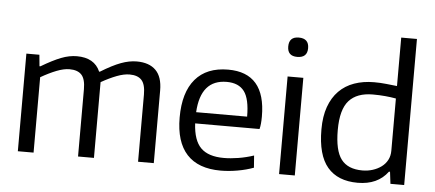

<svg xmlns="http://www.w3.org/2000/svg" viewBox="-53 -928 2395 1058"><g transform="rotate(5 1144.5 -399.0)"><path d="M76 -540H148L154 -477H159Q223 -515 268 -532.5Q313 -550 355 -550Q452 -550 484 -476H488Q553 -516 599 -533Q645 -550 686 -550Q755 -550 791.5 -513.5Q828 -477 828 -402V0H741V-372Q741 -428 719.5 -451.5Q698 -475 653 -475Q622 -475 582.5 -460Q543 -445 497 -419V0H409V-372Q409 -428 387.5 -451.5Q366 -475 321 -475Q289 -475 248.5 -459Q208 -443 163 -417V0H76Z M1190 -481Q1046 -481 1036 -300H1318Q1318 -398 1287 -439.5Q1256 -481 1190 -481ZM1198 9Q1074 9 1011 -59.5Q948 -128 948 -263Q948 -402 1010.5 -475.5Q1073 -549 1192 -549Q1399 -549 1399 -308Q1399 -262 1392 -238H1036Q1041 -144 1082.5 -103Q1124 -62 1209 -62Q1247 -62 1290 -69Q1333 -76 1375 -90L1380 -23Q1340 -8 1291.5 0.5Q1243 9 1198 9Z M1521 -540H1608V0H1521ZM1564 -652Q1510 -652 1510 -705Q1510 -759 1564 -759Q1620 -759 1620 -705Q1620 -652 1564 -652Z M1976 -60Q2006 -60 2033 -68.5Q2060 -77 2081 -92.5Q2102 -108 2114 -130.5Q2126 -153 2126 -182V-471Q2099 -476 2066.5 -479Q2034 -482 1998 -482Q1910 -482 1866 -433Q1822 -384 1822 -270Q1822 -157 1859 -108.5Q1896 -60 1976 -60ZM1956 10Q1846 10 1789 -57Q1732 -124 1732 -266Q1732 -338 1751 -391Q1770 -444 1805 -479.5Q1840 -515 1889.5 -532.5Q1939 -550 1999 -550Q2034 -550 2066 -546.5Q2098 -543 2126 -540V-808H2213V0H2137L2129 -66H2123Q2067 10 1956 10Z"/></g></svg>

Font: EncodeSans
Style: Regular
Weight: 400
Designer: Pablo Impallari, Andres Torresi
Foundry: Pablo Impallari, Andres Torresi
Version: Version 1.000; ttfautohint (v1.4.1)